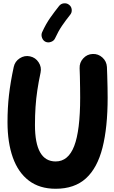

<svg xmlns="http://www.w3.org/2000/svg" viewBox="-20 -1078 699 1174"><path d="M163.6 -733.4Q197.3 -726.1 216.3 -696.8Q235.4 -667.5 228 -633.8Q215.8 -576.7 208.3 -526.1Q200.7 -475.6 197.3 -424.3Q193.8 -373 193.8 -313.5Q193.8 -90.8 320.3 -90.8Q397.5 -90.8 433.8 -185.3Q470.2 -279.8 470.2 -481Q470.2 -506.3 469.7 -541.7Q469.2 -577.1 468.5 -610.1Q467.8 -643.1 466.8 -660.6Q465.3 -695.3 488.8 -720.9Q512.2 -746.6 546.4 -748Q580.6 -749.5 606.2 -726.3Q631.8 -703.1 633.8 -668.5Q634.8 -649.9 635.7 -615.7Q636.7 -581.5 637.5 -544.7Q638.2 -507.8 638.2 -481Q638.2 -299.3 606.7 -175Q575.2 -50.8 505.4 12.7Q435.5 76.2 320.3 76.2Q222.2 76.2 156.7 26.6Q91.3 -22.9 58.6 -114.5Q25.9 -206.1 25.9 -331.1Q25.9 -418 34.9 -496.8Q43.9 -575.7 64 -668.9Q71.3 -702.6 100.8 -721.7Q130.4 -740.7 163.6 -733.4ZM402.3 -1048.8Q416.5 -1038.1 418.5 -1019.8Q420.4 -1001.5 409.2 -987.8Q381.8 -953.6 359.4 -920.7Q336.9 -887.7 316.9 -844.2Q310.1 -828.6 292.2 -822Q274.4 -815.4 258.8 -822.3Q243.7 -829.1 237.1 -846.7Q230.5 -864.3 237.3 -880.4Q260.3 -931.2 287.1 -969.2Q314 -1007.3 341.3 -1041.5Q352.5 -1055.7 370.6 -1057.6Q388.7 -1059.6 402.3 -1048.8Z"/></svg>

Font: Mikhak-DS2-FD Black
Style: Regular
Weight: 900
Designer: Amin Abedi
Version: Version 3.2